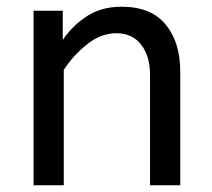

<svg xmlns="http://www.w3.org/2000/svg" viewBox="-20 -552 632 572"><path d="M80 0V-520H167V-433Q195 -475 238.5 -503.5Q282 -532 342 -532Q430 -532 473.5 -479Q517 -426 517 -339V0H427V-329Q427 -385 400.5 -419Q374 -453 327 -453Q281 -453 240 -420.5Q199 -388 170 -344V0Z"/></svg>

Font: ABeeZee
Style: Regular
Weight: 400
Designer: Anja Meiners
Foundry: Anja Meiners
Version: Version 1.003; ttfautohint (v1.8.3)